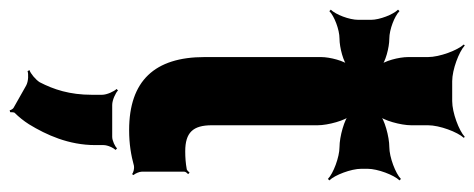

<svg xmlns="http://www.w3.org/2000/svg" viewBox="-332 -412 981 397"><g transform="rotate(90 158.5 -213.5)"><path d="M229 10C258 10 281 6 303 0C308 -1 317 1 320 4L322 1C319 -2 315 -11 315 -16V-104C315 -107 318 -110 320 -112L317 -115C315 -113 312 -109 309 -109C298 -107 286 -106 273 -106C234 -106 219 -122 219 -161V-380C219 -401 209 -438 198 -449L195 -446C206 -435 243 -425 264 -425C285 -425 319 -412 330 -401L333 -404C322 -415 309 -449 309 -470V-483C309 -504 322 -538 333 -549L330 -552C319 -541 285 -528 264 -528C243 -528 206 -518 195 -507L198 -504C209 -515 219 -552 219 -573V-608C219 -632 233 -669 245 -682L243 -684C230 -672 193 -658 169 -658H128C104 -658 67 -672 54 -684L52 -682C64 -669 78 -632 78 -608V-567C78 -548 86 -517 96 -507L99 -510C89 -520 58 -528 40 -528C21 -528 -7 -539 -17 -549L-20 -546C-10 -536 1 -508 1 -490V-464C1 -445 -10 -417 -20 -407L-17 -404C-7 -414 21 -425 40 -425C58 -425 89 -433 99 -443L96 -446C86 -436 78 -405 78 -387V-146C78 -43 127 10 229 10ZM137 223 183 249C185 250 188 255 188 257L192 256C192 254 192 249 193 247C202 238 210 228 217 217C239 181 260 135 260 80V63C260 54 266 42 270 38L267 35C263 39 251 45 243 45H177C167 45 152 38 147 33L144 36C149 41 156 56 156 66V87C156 133 145 166 130 195C125 203 112 214 105 216L107 220C113 218 128 218 137 223Z"/></g></svg>

Font: Asimov
Style: EdgeWide
Weight: 500
Designer: Google
Version: Version 2.000980: 2014